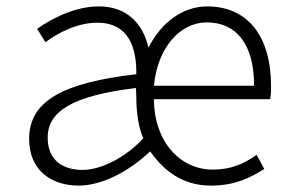

<svg xmlns="http://www.w3.org/2000/svg" viewBox="-20 -567 908 600"><path d="M226 13C294 13 379 -27 449 -94C488 -40 544 13 639 13C716 13 762 -12 806 -39L782 -83C742 -55 702 -37 645 -37C541 -37 461 -127 461 -257H824C827 -270 827 -284 827 -298C827 -454 754 -547 627 -547C551 -547 483 -496 444 -418C426 -496 374 -547 289 -547C210 -547 136 -505 96 -477L122 -435C159 -463 220 -496 284 -496C385 -496 407 -414 406 -335C178 -309 71 -252 71 -133C71 -35 140 13 226 13ZM238 -36C179 -36 129 -64 129 -137C129 -219 206 -268 405 -292L406 -263C406 -216 413 -166 428 -135C370 -72 293 -36 238 -36ZM461 -299C472 -417 542 -497 626 -497C718 -497 774 -430 774 -299Z"/></svg>

Font: Source Han Sans SC Light
Style: Regular
Weight: 300
Designer: Ryoko NISHIZUKA (kana & ideographs); Paul D. Hunt (Latin, Greek & Cyrillic); Wenlong ZHANG (bopomofo); Sandoll Communica
Foundry: Adobe Systems Incorporated
Version: Version 1.004;PS 1.004;hotconv 1.0.82;makeotf.lib2.5.63406